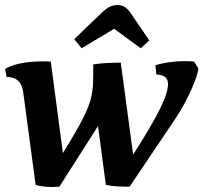

<svg xmlns="http://www.w3.org/2000/svg" viewBox="-21 -732 805 760"><path d="M302 -541 431 -618 536 -541 570 -572 497 -679C481 -703 466 -712 444 -712C423 -712 405 -704 381 -681L273 -577ZM120 0C142 7 179 10 214 7L367 -233L398 0C425 6 459 7 492 7L673 -262C724 -338 764 -434 764 -462L747 -488C734 -490 720 -490 707 -490C670 -490 627 -484 594 -474L598 -437C626 -436 644 -426 644 -400C644 -358 613 -287 506 -120L457 -484C427 -484 384 -483 348 -477V-433C348 -338 335 -300 228 -126L180 -488C168 -489 156 -489 143 -489C85 -489 29 -478 -1 -459L5 -427C46 -428 66 -405 71 -366Z"/></svg>

Font: Caladea
Style: Bold Italic
Weight: 700
Italic angle: -9°
Designer: Carolina Giovagnoli and Andres Torresi
Foundry: Carolina Giovagnoli & Andres Torresi
Version: Version 1.001;hotconv 1.0.109;makeotfexe 2.5.65596